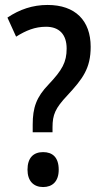

<svg xmlns="http://www.w3.org/2000/svg" viewBox="-20 -744 407 775"><path d="M112 -241V-210H192V-230C192 -281 203 -307 252 -359C314 -426 346 -468 346 -555C346 -661 284 -724 172 -724C112 -724 59 -706 10 -673L45 -596C85 -621 121 -636 166 -636C219 -636 249 -605 249 -548C249 -493 231 -461 176 -403C127 -352 112 -310 112 -241ZM91 -59C91 -13 116 11 154 11C191 11 217 -11 217 -59C217 -109 192 -130 154 -130C115 -130 91 -107 91 -59Z"/></svg>

Font: Noto Sans Lao Looped Condensed Medium
Style: Regular
Weight: 500
Width: 3
Designer: Mark Frömberg, Ben Mitchell
Foundry: The Fontpad Ltd
Version: Version 1.002